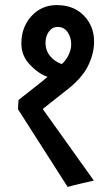

<svg xmlns="http://www.w3.org/2000/svg" viewBox="-20 -716 434 755"><path d="M246 19 51 -286Q51 -295 51.5 -304Q52 -313 53 -323L147 -397L167 -414Q133 -425 98.5 -460.5Q64 -496 64 -545Q64 -609 103.5 -652.5Q143 -696 203 -696Q270 -696 310 -654.5Q350 -613 350 -552Q350 -505 325.5 -455.5Q301 -406 236 -357L150 -289Q150 -288 149.5 -287.5Q149 -287 149 -286L349 -6Q324 0 297.5 6Q271 12 246 19ZM207 -610Q185 -610 172 -591.5Q159 -573 159 -548Q159 -517 177.5 -495Q196 -473 223 -464Q239 -478 249.5 -499.5Q260 -521 260 -542Q260 -569 246 -589.5Q232 -610 207 -610Z"/></svg>

Font: Palanquin Medium
Style: Regular
Weight: 500
Designer: Pria Ravichandran
Version: Version 1.0.4